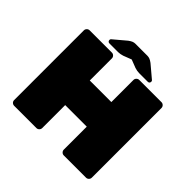

<svg xmlns="http://www.w3.org/2000/svg" viewBox="-204 -1054 1259 1259"><g transform="rotate(45 425.0 -425.0)"><path d="M325 -731H244Q237 -731 232.5 -735.5Q228 -740 228 -747Q228 -756 236 -761L319 -831Q334 -842 344.5 -846Q355 -850 366 -850H478Q489 -850 499.5 -846Q510 -842 525 -831L608 -761Q616 -756 616 -747Q616 -740 611.5 -735.5Q607 -731 600 -731H519Q501 -731 479 -738L422 -760L365 -738Q343 -731 325 -731ZM785 -673V-27Q785 -16 777 -8Q769 0 758 0H552Q541 0 533 -8Q525 -16 525 -27V-240H325V-27Q325 -16 317 -8Q309 0 298 0H92Q81 0 73 -7.5Q65 -15 65 -27V-673Q65 -684 73 -692Q81 -700 92 -700H298Q309 -700 317 -692Q325 -684 325 -673V-468H525V-673Q525 -684 533 -692Q541 -700 552 -700H758Q769 -700 777 -692Q785 -684 785 -673Z"/></g></svg>

Font: Rubik Mono One
Style: Regular
Weight: 400
Designer: Hubert and Fischer with Elvire Volk Leonovitch (Cyrillic Expansion: Cyreal)
Foundry: Hubert and Fischer with Elvire Volk Leonovitch
Version: Version 2.000